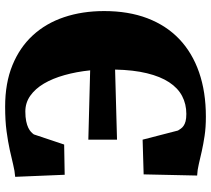

<svg xmlns="http://www.w3.org/2000/svg" viewBox="-56 -734 802 729"><g transform="rotate(-90 344.5 -370.0)"><path d="M46.4 -225.1 178.2 -229 212.9 -94.7Q216.3 -89.4 220.2 -83.7Q224.1 -78.1 230.7 -73.5Q237.3 -68.8 248 -65.9Q258.8 -63 275.9 -63Q313.5 -63 344 -79.1Q374.5 -95.2 396.2 -128.4Q418 -161.6 430.4 -212.6Q442.9 -263.7 444.3 -333.5L178.2 -326.2V-435.1L441.4 -428.2Q436 -480.5 423.3 -525.6Q410.6 -570.8 391.1 -603.8Q371.6 -636.7 345 -655.5Q318.4 -674.3 285.2 -674.3Q263.7 -674.3 248.5 -671.1Q233.4 -668 223.4 -663.1Q213.4 -658.2 207.5 -652.6Q201.7 -647 198.2 -642.1L159.7 -526.9L44.9 -524.9L37.1 -712.9Q59.1 -714.4 83.5 -720.5Q107.9 -726.6 139.2 -733.4Q170.4 -740.2 210.2 -745.6Q250 -751 303.7 -751Q393.1 -751 460.7 -723.4Q528.3 -695.8 574.2 -646Q620.1 -596.2 643.3 -527.1Q666.5 -458 666.5 -375Q666.5 -282.7 639.2 -210.9Q611.8 -139.2 560.1 -89.8Q508.3 -40.5 433.8 -14.6Q359.4 11.2 265.6 11.2Q224.6 11.2 192.6 6.3Q160.6 1.5 134.3 -4.4Q107.9 -10.3 85.7 -15.6Q63.5 -21 42 -22Z"/></g></svg>

Font: Merriweather UltraBold
Style: Regular
Weight: 900
Designer: Eben Sorkin ( sorkintype@gmail.com )
Foundry: Eben Sorkin
Version: Version 1.570; ttfautohint (v1.3) -l 8 -r 32 -G 0 -x 0 -H 60